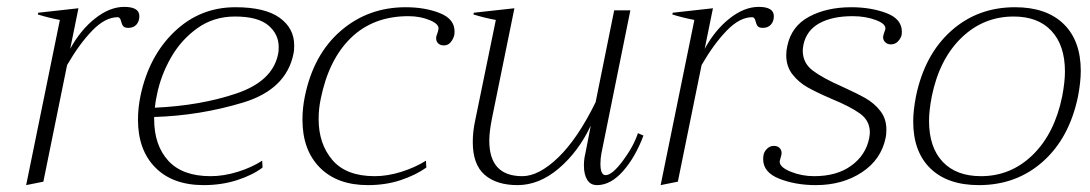

<svg xmlns="http://www.w3.org/2000/svg" viewBox="-20 -528 3169 558"><path d="M385 -481Q385 -466 376.5 -456.5Q368 -447 353 -447Q342 -447 338 -452Q334 -457 331.5 -467.5Q329 -478 322 -478Q286 -478 248.5 -439.5Q211 -401 175 -339L106 0L56 10L154 -470Q118 -477 90 -486L91 -491L208 -504L184 -386Q214 -441 256.5 -474.5Q299 -508 341 -508Q385 -508 385 -481Z M835 -396Q835 -380 833 -372Q812 -268 686.5 -230Q561 -192 428 -188V-182Q428 -106 469 -61Q510 -16 592 -16Q630 -16 670.5 -28.5Q711 -41 742 -61L743 -41Q714 -19 669 -4.5Q624 10 572 10Q482 10 431.5 -41Q381 -92 381 -180Q381 -214 388 -248Q412 -364 486.5 -435.5Q561 -507 664 -507Q750 -507 792.5 -476.5Q835 -446 835 -396ZM790 -391Q790 -429 759.5 -454.5Q729 -480 663 -480Q601 -480 553.5 -446Q506 -412 476.5 -360Q447 -308 436 -252Q432 -235 430 -215Q563 -221 667.5 -256.5Q772 -292 788 -370Q790 -377 790 -391Z M859 -180Q859 -214 866 -248Q891 -370 970.5 -438.5Q1050 -507 1159 -507Q1215 -507 1258 -490Q1301 -473 1301 -437Q1301 -429 1300 -425Q1297 -414 1289.5 -405Q1282 -396 1270 -396Q1258 -396 1252 -403.5Q1246 -411 1248 -422Q1249 -426 1251 -431Q1253 -436 1254 -442Q1258 -457 1230 -469Q1202 -481 1167 -481Q1065 -481 1000 -418Q935 -355 912 -240Q906 -212 906 -182Q906 -110 946 -63Q986 -16 1069 -16Q1106 -16 1146 -28.5Q1186 -41 1218 -61L1219 -41Q1188 -19 1144.5 -4.5Q1101 10 1049 10Q960 10 909.5 -41Q859 -92 859 -180Z M1850 -134Q1827 -72 1791 -31Q1755 10 1715 10Q1696 10 1686.5 -5.5Q1677 -21 1677 -47Q1677 -65 1681 -81L1697 -163Q1661 -87 1604 -38.5Q1547 10 1484 10Q1423 10 1388.5 -20Q1354 -50 1354 -115Q1354 -146 1361 -178L1421 -470Q1388 -476 1356 -486L1357 -491L1475 -504L1410 -185Q1402 -145 1402 -119Q1402 -16 1498 -16Q1546 -16 1602.5 -70.5Q1659 -125 1711 -231L1765 -498H1812L1728 -83Q1725 -68 1725 -52Q1725 -19 1740 -19Q1759 -19 1790 -60.5Q1821 -102 1834 -141Z M2229 -481Q2229 -466 2220.5 -456.5Q2212 -447 2197 -447Q2186 -447 2182 -452Q2178 -457 2175.5 -467.5Q2173 -478 2166 -478Q2130 -478 2092.5 -439.5Q2055 -401 2019 -339L1950 0L1900 10L1998 -470Q1962 -477 1934 -486L1935 -491L2052 -504L2028 -386Q2058 -441 2100.5 -474.5Q2143 -508 2185 -508Q2229 -508 2229 -481Z M2198 -65Q2198 -73 2199 -77Q2200 -86 2208.5 -95Q2217 -104 2229 -104Q2241 -104 2247 -96.5Q2253 -89 2251 -78Q2250 -73 2248 -67Q2246 -61 2246 -58Q2246 -42 2278 -29Q2310 -16 2346 -16Q2412 -16 2454 -46.5Q2496 -77 2506 -126Q2508 -138 2508 -143Q2508 -177 2480 -197.5Q2452 -218 2396 -241Q2352 -260 2326.5 -274.5Q2301 -289 2283 -312Q2265 -335 2265 -368Q2265 -381 2268 -394Q2280 -452 2331.5 -479.5Q2383 -507 2454 -507Q2511 -507 2556 -490Q2601 -473 2601 -436Q2601 -429 2600 -425Q2597 -415 2589 -407Q2581 -399 2569 -399Q2558 -399 2551.5 -406.5Q2545 -414 2547 -424Q2547 -426 2553 -443Q2556 -458 2526 -469.5Q2496 -481 2458 -481Q2399 -481 2361.5 -460.5Q2324 -440 2315 -398Q2313 -386 2313 -381Q2313 -345 2342 -323Q2371 -301 2428 -276Q2470 -257 2495.5 -242.5Q2521 -228 2538.5 -205.5Q2556 -183 2556 -152Q2556 -136 2554 -128Q2541 -64 2484.5 -27Q2428 10 2351 10Q2292 10 2245 -8.5Q2198 -27 2198 -65Z M2634 -175Q2634 -206 2642 -248Q2667 -369 2744 -438Q2821 -507 2930 -507Q3021 -507 3071 -458.5Q3121 -410 3121 -322Q3121 -290 3113 -248Q3088 -127 3011 -58.5Q2934 10 2825 10Q2734 10 2684 -38.5Q2634 -87 2634 -175ZM3067 -248Q3075 -290 3075 -320Q3075 -396 3036 -438Q2997 -480 2926 -480Q2838 -480 2774 -418Q2710 -356 2688 -248Q2680 -206 2680 -177Q2680 -100 2719.5 -58Q2759 -16 2831 -16Q2918 -16 2981.5 -78Q3045 -140 3067 -248Z"/></svg>

Font: Trirong ExtraLight
Style: Italic
Weight: 275
Italic angle: -12°
Designer: Katatrad Team
Foundry: CadsonDemak
Version: Version 1.003